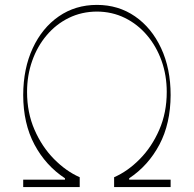

<svg xmlns="http://www.w3.org/2000/svg" viewBox="-20 -757 784 777"><path d="M73.9 0V-29.8H242.9V-35.5Q164.8 -87 119.5 -171.9Q74.2 -256.7 73.9 -372.2Q74.2 -479.4 112.4 -561.8Q150.6 -644.2 217.9 -690.7Q285.2 -737.2 372.2 -737.2Q459.2 -737.2 526.5 -690.7Q593.8 -644.2 632.1 -561.8Q670.5 -479.4 670.5 -372.2Q670.1 -256.7 625.2 -171.9Q580.3 -87 502.8 -35.5V-29.8H670.5V0H441.8V-39.8Q497.2 -63.9 545.8 -113.3Q594.5 -162.6 624.6 -231.9Q654.8 -301.1 654.8 -384.9Q654.8 -452.1 633.9 -510.8Q612.9 -569.6 574.9 -614.3Q536.9 -659.1 485.3 -684.5Q433.6 -709.9 372.2 -710.2Q310.4 -709.9 258.5 -684.5Q206.7 -659.1 168.9 -614.3Q131 -569.6 110.3 -510.8Q89.5 -452.1 89.5 -384.9Q89.5 -301.1 119.7 -231.9Q149.9 -162.6 198.7 -113.3Q247.5 -63.9 302.6 -39.8V0Z"/></svg>

Font: Inter Thin BETA
Style: Regular
Weight: 100
Designer: Rasmus Andersson
Foundry: rsms
Version: Version 3.011;git-f93a4a705